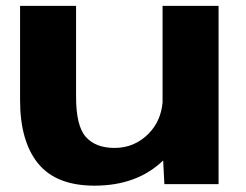

<svg xmlns="http://www.w3.org/2000/svg" viewBox="-20 -610 815 636"><path d="M524.5 0 520.5 -78.5Q434 5 293 5Q166 5 106.2 -68.5Q46.5 -142 46.5 -278V-590.5H232V-289Q232 -192.5 264.5 -156.2Q297 -120 359.5 -120Q426 -120 473 -168Q513 -209.5 518.5 -270.5V-590.5H704V0Z"/></svg>

Font: Anybody ExtraExpanded Regular
Style: Bold
Weight: 700
Width: 8
Designer: Tyler Finck
Foundry: Etcetera Type Company
Version: Version 1.010; ttfautohint (v1.8.3) -l 8 -r 50 -G 200 -x 14 